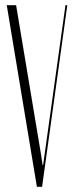

<svg xmlns="http://www.w3.org/2000/svg" viewBox="-20 -719 285 739"><path d="M42 -699 138 -124 144 -84H146L232 -699H239L142 0H122L6 -699Z"/></svg>

Font: Moniqa ExtLt Narrow Display
Style: Regular
Weight: 200
Width: 4
Designer: Rajesh Rajput
Foundry: Rajesh Rajput
Version: Version 1.000